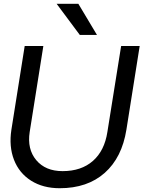

<svg xmlns="http://www.w3.org/2000/svg" viewBox="-20 -972 829 1010"><path d="M490.2 -788.1H399.9L277.8 -952.1H392.1ZM293.9 18.1Q206.1 18.1 143.3 -21.7Q80.6 -61.5 53.5 -131.6Q26.4 -201.7 40 -290L109.9 -730H208L136.2 -277.8Q122.1 -187.5 170.7 -129.6Q219.2 -71.8 309.1 -71.8Q407.7 -71.8 468.8 -125.5Q529.8 -179.2 544.9 -277.8L617.2 -730H714.8L645 -290Q621.6 -143.1 530.8 -62.5Q439.9 18.1 293.9 18.1Z"/></svg>

Font: Sora Italic
Style: Regular
Weight: 400
Designer: Jonathan Barnbrook, Julián Moncada
Foundry: Barnbrook Fonts
Version: Version 2.000